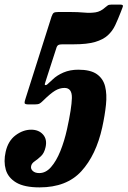

<svg xmlns="http://www.w3.org/2000/svg" viewBox="-35 -802 553 832"><path d="M-10.5 -144Q0 -191.5 32.5 -215.8Q65 -240 100 -240Q133 -240 151.5 -219Q170 -198 162.5 -164.5Q157 -139 142.8 -125.5Q128.5 -112 115.5 -103.2Q102.5 -94.5 100 -83Q97 -70.5 107 -61.2Q117 -52 135 -52Q163.5 -52 186.2 -78Q209 -104 226.5 -147.2Q244 -190.5 255.5 -242.5Q275.5 -333.5 276.5 -377.2Q277.5 -421 244.5 -421Q223.5 -421 203.5 -409Q183.5 -397 150.5 -364.5Q143 -357 136.5 -353.2Q130 -349.5 115.5 -349.5H89Q72 -349.5 71.5 -355.8Q71 -362 76 -376L188.5 -730.5Q193 -743.5 198.5 -746.8Q204 -750 218.5 -750H268.5Q302.5 -750 329.5 -747.5Q356.5 -745 379 -748.5Q401.5 -752 421 -770Q426.5 -774.5 431.5 -778.2Q436.5 -782 447 -782H487.5Q501.5 -782 496.5 -771L488.5 -750Q476.5 -719 464.5 -693.2Q452.5 -667.5 432.2 -649Q412 -630.5 377.2 -620.2Q342.5 -610 285.5 -610H235.5Q223 -610 217.2 -606.5Q211.5 -603 208.5 -591.5L170.5 -474Q166 -458 161.8 -446.8Q157.5 -435.5 160 -434Q164.5 -431 172 -438.2Q179.5 -445.5 193 -457.5Q211.5 -475.5 240 -487.8Q268.5 -500 304 -500Q357 -500 384.5 -480.8Q412 -461.5 420.5 -427.5Q429 -393.5 424.2 -348Q419.5 -302.5 408 -250Q381.5 -130 317.5 -60Q253.5 10 136.5 10Q70.5 10 35.2 -11Q0 -32 -10 -67Q-20 -102 -10.5 -144Z"/></svg>

Font: Besley* Condensed
Style: Bold Italic
Weight: 700
Width: 3
Italic angle: -13°
Designer: Owen Earl
Foundry: indestructible type*
Version: Version 3.000; ttfautohint (v1.8.3)